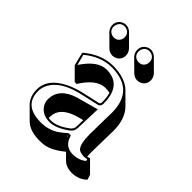

<svg xmlns="http://www.w3.org/2000/svg" viewBox="-193 -739 923 923"><g transform="rotate(45 268.5 -278.0)"><path d="M83 -574.2Q83 -604.5 110.4 -617.7Q120.1 -622.1 129.9 -622.1Q148.9 -621.1 162.6 -608.4L219.2 -551.8Q232.9 -536.6 233.4 -517.6Q233.4 -486.8 205.1 -474.1Q195.8 -470.7 186.5 -470.2Q167 -471.2 153.3 -484.4L96.7 -540.5Q83.5 -555.2 83 -574.2ZM252 -574.2Q252 -604.5 279.3 -617.7Q289.1 -622.1 298.8 -622.1Q317.9 -621.1 331.5 -608.4L388.2 -551.8Q401.9 -536.6 402.3 -517.6Q402.3 -486.8 374 -474.1Q364.7 -470.7 355.5 -470.2Q335.9 -471.2 322.3 -484.4L265.6 -540.5Q252.4 -555.2 252 -574.2ZM310.1 -47.9H306.2L312 -42Q311 -45.4 310.1 -47.9ZM182.6 -42.5Q190.9 -41 200.2 -41Q240.7 -41.5 292 -80.1Q305.7 -91.8 306.2 -106L307.6 -152.3L281.7 -145.5Q194.8 -122.1 184.6 -66.4Q183.1 -56.2 182.6 -45.4Q182.6 -43.5 182.6 -42.5ZM444.8 -41.5Q452.6 -43 460 -45.9L516.6 10.7L524.4 35.6Q494.6 66.4 444.3 66.4Q408.7 65.4 387.2 44.4L356.4 13.7Q302.7 58.1 258.8 64.5Q244.1 66.4 226.6 66.4Q161.6 65.9 129.4 33.7L72.8 -22.5Q45.4 -50.8 44.9 -98.1Q44.9 -173.8 138.2 -218.3Q170.9 -233.9 210.9 -243.2L304.2 -264.2Q310.5 -268.1 311 -275.9Q311 -310.5 303.7 -334.5Q290 -337.4 271.5 -337.4Q213.9 -335.9 161.6 -252.4L148.4 -253.4L91.8 -310.1L75.2 -377L78.1 -380.9Q147.9 -438.5 225.1 -439Q307.6 -438 349.1 -397.5L405.8 -340.8Q446.3 -298.8 446.8 -220.2Q446.8 -215.8 445.8 -174.8Q443.8 -87.9 443.8 -69.3Q443.8 -53.7 444.8 -41.5ZM317.4 -58.1 319.8 -50.8Q335.9 -0.5 388.2 0Q430.7 -1 456.5 -23.9L453.6 -33.2Q442.4 -30.8 433.1 -30.3Q408.2 -31.2 397 -40.5Q377.4 -60.1 377.4 -126Q377.4 -144 378.9 -231.9Q379.9 -272.5 379.9 -276.9Q378.4 -428.2 225.1 -429.2Q150.9 -428.7 85.9 -374.5L100.1 -319.8Q154.8 -403.3 214.8 -403.8Q311 -403.8 319.8 -299.3Q320.8 -287.6 320.8 -275.9Q319.8 -259.8 307.1 -254.4H306.6L213.4 -233.4Q95.7 -207 64 -137.7Q55.2 -118.2 55.2 -98.1Q55.2 -6.3 157.2 -0.5Q164.1 0 169.9 0Q223.6 0 263.2 -26.9Q278.8 -37.6 299.3 -55.7L302.2 -58.1ZM320.3 -238.3 315.9 -106Q314.9 -85.4 297.9 -71.8Q242.7 -31.2 200.2 -30.8Q147.5 -30.8 124.5 -70.3Q116.2 -85.9 116.2 -102.1Q116.2 -178.7 209.5 -208Q216.3 -210 222.2 -211.4ZM262.2 -574.2Q262.2 -548.3 286.6 -539.1Q293.5 -537.1 298.8 -537.1Q324.7 -537.1 334 -561.5Q335.9 -568.4 335.9 -574.2Q335.9 -599.6 312.5 -609.4Q305.2 -611.8 298.8 -611.8Q273.9 -611.8 264.6 -587.9Q262.2 -581.1 262.2 -574.2ZM92.8 -574.2Q92.8 -548.3 117.2 -539.1Q124 -537.1 129.9 -537.1Q155.8 -537.1 165 -561.5Q167 -568.4 167 -574.2Q167 -599.6 143.6 -609.4Q136.2 -611.8 129.9 -611.8Q105 -611.8 95.7 -587.9Q92.8 -581.1 92.8 -574.2Z"/></g></svg>

Font: Linux Biolinum Shadow O
Style: Regular
Weight: 400
Designer: Philipp H. Poll
Foundry: Philipp H. Poll
Version: Version 1.0.4